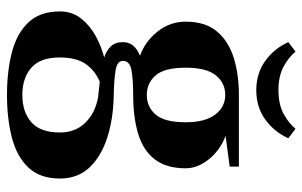

<svg xmlns="http://www.w3.org/2000/svg" viewBox="-182 -504 886 563"><g transform="rotate(90 261.5 -223.0)"><path d="M259 200Q189 200 133.5 185.5Q78 171 46 137Q14 103 14 45Q14 9 34.5 -17Q55 -43 86 -60Q117 -77 149 -85Q130 -91 117 -104Q104 -117 104 -140Q104 -174 144 -190Q102 -205 73 -241.5Q44 -278 44 -324Q44 -382 73 -416Q102 -450 150.5 -465Q199 -480 259 -480H469V-453L379 -441Q421 -425 447.5 -392Q474 -359 474 -324Q474 -267 447.5 -233Q421 -199 372.5 -184.5Q324 -170 259 -170Q214 -170 186.5 -165Q159 -160 159 -140Q159 -123 186.5 -118.5Q214 -114 259 -113Q327 -112 382.5 -94.5Q438 -77 471 -42.5Q504 -8 504 45Q504 103 472 137Q440 171 384.5 185.5Q329 200 259 200ZM259 -210Q294 -210 316.5 -236Q339 -262 339 -324Q339 -381 316.5 -410.5Q294 -440 259 -440Q224 -440 201.5 -412.5Q179 -385 179 -324Q179 -262 201.5 -236Q224 -210 259 -210ZM259 155Q309 155 339 128.5Q369 102 369 45Q369 0 341 -29Q313 -58 267 -67L220 -72Q187 -58 168 -30.5Q149 -3 149 45Q149 102 179 128.5Q209 155 259 155ZM245 -531Q196 -531 159.5 -557Q123 -583 104 -625L132 -646Q147 -627 175 -611.5Q203 -596 245 -596Q287 -596 315 -611.5Q343 -627 358 -646L386 -625Q367 -583 330.5 -557Q294 -531 245 -531Z"/></g></svg>

Font: El Messiri
Style: Bold
Weight: 700
Designer: Mohamed Gaber
Foundry: Kief Type Foundry
Version: Version 2.020; ttfautohint (v1.8.3)